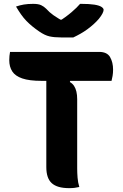

<svg xmlns="http://www.w3.org/2000/svg" viewBox="-20 -969 640 995"><path d="M32 -700H494Q535 -700 550.5 -673Q566 -646 566 -608Q566 -591 563.5 -576Q561 -561 558 -550H195Q132 -550 95.5 -562.5Q59 -575 43.5 -599Q28 -623 28 -657Q28 -669 29 -679Q30 -689 32 -700ZM391 0Q378 3 366.5 4.5Q355 6 338 6Q277 6 248.5 -19.5Q220 -45 220 -103Q220 -162 220 -221Q220 -280 220 -338.5Q220 -397 220 -456Q220 -515 220 -574H351L342 -544Q356 -536 364 -523.5Q372 -511 376 -494Q380 -477 380 -455Q380 -395 380 -335.5Q380 -276 380 -216Q380 -156 380 -96Q380 -73 382 -48Q384 -23 391 0ZM360 -775Q349 -775 338.5 -775Q328 -775 317 -775Q306 -775 296 -775Q261 -775 236.5 -780.5Q212 -786 183 -806Q164 -819 147.5 -832.5Q131 -846 116.5 -861Q102 -876 89 -894.5Q76 -913 63 -935Q83 -942 103.5 -945.5Q124 -949 152 -949Q179 -949 193.5 -942Q208 -935 219 -924Q236 -905 256.5 -890.5Q277 -876 319 -852L263 -867Q280 -867 297 -867Q314 -867 331 -867L276 -851Q323 -882 351 -906Q379 -930 395 -949H401Q443 -949 468.5 -945Q494 -941 505.5 -933.5Q517 -926 517 -918Q517 -911 511 -899Q505 -887 492 -871Q480 -857 465 -843.5Q450 -830 433 -817.5Q416 -805 397.5 -794.5Q379 -784 360 -775Z"/></svg>

Font: Recursive Casual ExtraBold
Style: Regular
Weight: 800
Version: Version 1.047